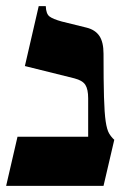

<svg xmlns="http://www.w3.org/2000/svg" viewBox="-28 -605 398 625"><path d="M309 -430Q309 -341 310.5 -289Q312 -237 316 -210Q320 -183 327 -171Q334 -159 344 -150L309 0H-8L29 -160H259V-285Q259 -314 250 -328.5Q241 -343 214 -350L53 -390L98 -585H121Q122 -560 133 -551.5Q144 -543 173 -535L254 -515Q282 -508 295.5 -488Q309 -468 309 -430Z"/></svg>

Font: Bona Nova SC
Style: Bold
Weight: 700
Designer: Mateusz Machalski
Foundry: Capitalics
Version: Version 4.001; ttfautohint (v1.8.4.7-5d5b)